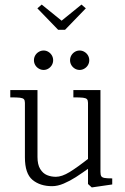

<svg xmlns="http://www.w3.org/2000/svg" viewBox="-20 -807 546 840"><path d="M89 -118.5V-357Q89 -368 84.5 -373Q80 -378 67.2 -379.5Q54.5 -381 25 -381V-413H144V-120.5Q144 -87 155.8 -67.8Q167.5 -48.5 185.5 -41Q203.5 -33.5 224.5 -33.5Q250.5 -33.5 284.5 -54.2Q318.5 -75 370.5 -116L376.5 -76.5Q338 -49 312 -32.2Q286 -15.5 259 -4Q232 7.5 208 7.5Q155.5 7.5 122.2 -20Q89 -47.5 89 -118.5ZM365 -2V-357Q365 -368 360.5 -373Q356 -378 343.2 -379.5Q330.5 -381 301 -381V-413H419.5V-55Q419.5 -42 423 -36.2Q426.5 -30.5 437 -28.5Q447.5 -26.5 471 -26.5V0L381.5 13ZM286.5 -543.5Q286.5 -555 292.2 -564.8Q298 -574.5 307.5 -580.2Q317 -586 328.5 -586Q339.5 -586 349.2 -580.2Q359 -574.5 364.8 -564.8Q370.5 -555 370.5 -543.5Q370.5 -532 364.8 -522.2Q359 -512.5 349.2 -506.8Q339.5 -501 328.5 -501Q317 -501 307.5 -506.8Q298 -512.5 292.2 -522.2Q286.5 -532 286.5 -543.5ZM128.5 -543.5Q128.5 -555 134.2 -564.8Q140 -574.5 149.8 -580.2Q159.5 -586 171 -586Q182 -586 191.5 -580.2Q201 -574.5 206.8 -564.8Q212.5 -555 212.5 -543.5Q212.5 -532 206.8 -522.2Q201 -512.5 191.5 -506.8Q182 -501 171 -501Q159.5 -501 149.8 -506.8Q140 -512.5 134.2 -522.2Q128.5 -532 128.5 -543.5ZM234.5 -676.5 143.5 -770.5 162.5 -787 249.5 -716.5 336.5 -787 355.5 -770.5 264.5 -676.5Z"/></svg>

Font: Didactic
Style: Regular
Weight: 400
Designer: Tyler Finck
Foundry: Etcetera Type Co
Version: Version 3.007;FEAKit 1.0